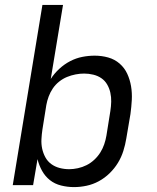

<svg xmlns="http://www.w3.org/2000/svg" viewBox="-20 -755 640 783"><path d="M282 8Q255 8 229 1.5Q203 -5 183.5 -20.5Q164 -36 151.5 -58.5Q139 -81 133 -106L115 0H32L153 -735H237L187 -433Q201 -455 221.5 -474Q242 -493 266 -505.5Q290 -518 315.5 -523Q341 -528 366 -528Q395 -528 421.5 -520.5Q448 -513 468 -495.5Q488 -478 499 -454Q510 -430 514.5 -403Q519 -376 517.5 -347.5Q516 -319 512 -290L495 -190Q491 -165 483 -139.5Q475 -114 461 -91Q447 -68 427 -48.5Q407 -29 383 -16Q359 -3 333 2.5Q307 8 282 8ZM262 -65Q279 -65 297.5 -69Q316 -73 333 -81.5Q350 -90 364.5 -103.5Q379 -117 389 -133Q399 -149 405 -166.5Q411 -184 414 -202L430 -302Q433 -321 433.5 -340Q434 -359 430 -377Q426 -395 417 -410.5Q408 -426 393.5 -436Q379 -446 360.5 -450.5Q342 -455 323 -455Q306 -455 288 -451.5Q270 -448 253 -441Q236 -434 221 -422Q206 -410 195.5 -394.5Q185 -379 178.5 -361.5Q172 -344 169 -327L153 -227Q150 -207 149 -187Q148 -167 152 -148.5Q156 -130 165 -113.5Q174 -97 189 -86Q204 -75 223 -70Q242 -65 262 -65Z"/></svg>

Font: Iosevka SS04 Extended Oblique
Style: Regular
Weight: 400
Width: 7
Italic angle: -9°
Monospace: yes
Designer: Belleve Invis
Foundry: Belleve Invis
Version: Version 19.0.0; ttfautohint (v1.8.4)